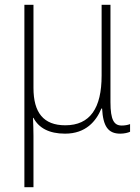

<svg xmlns="http://www.w3.org/2000/svg" viewBox="-20 -549 586 803"><path d="M82 234H120V19C120 -6 119 -31 118 -56H120C142 -14 185 10 252 10C339 10 382 -42 404 -95H407C411 -21 432 10 483 10C500 10 516 6 524 2V-30C514 -26 501 -24 489 -24C457 -24 442 -47 442 -122V-529H405V-233C405 -97 357 -25 253 -25C162 -25 120 -78 120 -181V-529H82Z"/></svg>

Font: Noto Sans SemiCondensed ExtraLight
Style: Regular
Weight: 200
Width: 4
Designer: Monotype Design Team
Foundry: Monotype Imaging Inc.
Version: Version 2.013